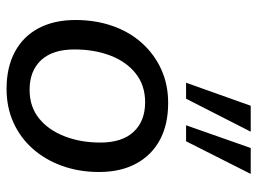

<svg xmlns="http://www.w3.org/2000/svg" viewBox="-122 -672 803 600"><g transform="rotate(90 280.0 -372.5)"><path d="M258 9Q191 9 142.5 -17Q94 -43 68.5 -91.5Q43 -140 43 -206Q43 -269 61.5 -322Q80 -375 115 -414Q150 -453 197.5 -474.5Q245 -496 302 -496Q370 -496 418 -470Q466 -444 492 -395.5Q518 -347 518 -280Q518 -218 499 -165Q480 -112 445.5 -73Q411 -34 363.5 -12.5Q316 9 258 9ZM261 -63Q314 -63 350.5 -92.5Q387 -122 406.5 -172.5Q426 -223 426 -284Q426 -352 392.5 -388Q359 -424 300 -424Q247 -424 210 -394.5Q173 -365 154 -315Q135 -265 135 -203Q135 -135 168.5 -99Q202 -63 261 -63ZM372 -552 443 -754H524L422 -552ZM239 -552 311 -754H392L289 -552Z"/></g></svg>

Font: Nunito Sans 12pt ExtraLight 12pt Medium
Style: Italic
Weight: 500
Italic angle: -9°
Version: Version 3.101;gftools[0.9.27]